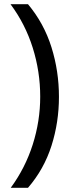

<svg xmlns="http://www.w3.org/2000/svg" viewBox="-20 -734 340 912"><path d="M260 -274Q260 -153 224.5 -41.5Q189 70 113 158H31Q100 64 135.5 -47.5Q171 -159 171 -275Q171 -394 135.5 -507Q100 -620 30 -714H113Q189 -623 224.5 -509.5Q260 -396 260 -274Z"/></svg>

Font: Noto Sans Tifinagh Air
Style: Regular
Weight: 400
Designer: JamraPatel
Foundry: JamraPatel LLC
Version: Version 2.006; ttfautohint (v1.8.4.7-5d5b)